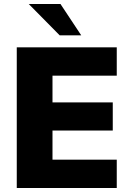

<svg xmlns="http://www.w3.org/2000/svg" viewBox="-20 -942 637 962"><path d="M64 0V-705H565V-563H243V-429H545V-288H243V-142H565V0ZM279 -765 124 -922H283L387 -765Z"/></svg>

Font: wassup Sans
Style: Black
Weight: 900
Version: Version 2.001